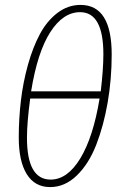

<svg xmlns="http://www.w3.org/2000/svg" viewBox="-20 -759 506 789"><path d="M311 -738.8Q439 -738.8 439 -535.2Q439 -434.1 422.6 -338.6Q406.2 -243.2 375.7 -164.6Q345.2 -85.9 295.9 -38.1Q246.6 9.8 186 9.8Q123 9.8 90.1 -43.2Q57.1 -96.2 57.1 -193.8Q57.1 -270.5 65.9 -345.5Q74.7 -420.4 94.7 -492.2Q114.7 -564 143.6 -618.2Q172.4 -672.4 215.6 -705.6Q258.8 -738.8 311 -738.8ZM309.1 -709Q239.3 -709 186.5 -626.7Q133.8 -544.4 107.9 -383.8H394Q404.8 -475.1 404.8 -536.1Q404.8 -709 309.1 -709ZM389.2 -354H104Q90.8 -253.9 90.8 -192.9Q90.8 -21 188 -21Q257.3 -21 310.3 -108.6Q363.3 -196.3 389.2 -354Z"/></svg>

Font: Fira Sans Compressed UltraLight
Style: Italic
Weight: 200
Width: 3
Italic angle: -8°
Designer: Carrois Corporate & Edenspiekermann AG
Foundry: Carrois Corporate GbR & Edenspiekermann AG
Version: Version 4.203;PS 004.203;hotconv 1.0.88;makeotf.lib2.5.64775